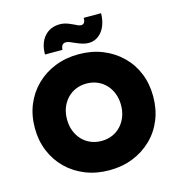

<svg xmlns="http://www.w3.org/2000/svg" viewBox="-131 -1038 1087 1164"><g transform="rotate(-15 412.5 -456.5)"><path d="M41 -354Q41 -434 68.5 -500Q96 -566 146 -615Q196 -664 264 -691Q332 -718 413 -718Q494 -718 561.5 -691Q629 -664 679.5 -615Q730 -566 757 -500Q784 -434 784 -355Q784 -275 757 -208.5Q730 -142 679.5 -93Q629 -44 561.5 -17Q494 10 413 10Q332 10 264 -17Q196 -44 146 -93Q96 -142 68.5 -208.5Q41 -275 41 -354ZM582 -354Q582 -393 569.5 -426Q557 -459 534 -483.5Q511 -508 480 -521Q449 -534 413 -534Q376 -534 345 -521Q314 -508 291 -483.5Q268 -459 255.5 -426.5Q243 -394 243 -354Q243 -315 255.5 -282Q268 -249 291 -224.5Q314 -200 345 -187Q376 -174 413 -174Q449 -174 480 -187Q511 -200 534 -224.5Q557 -249 569.5 -282Q582 -315 582 -354ZM410 -790Q391 -799 379 -803.5Q367 -808 357 -808Q342 -808 334 -797.5Q326 -787 326 -769H216Q216 -840 252.5 -881.5Q289 -923 350 -923Q366 -923 382.5 -919Q399 -915 429 -901Q446 -892 456 -888Q466 -884 475 -884Q488 -884 494.5 -895Q501 -906 500 -923H609Q609 -880 594.5 -844.5Q580 -809 553 -788.5Q526 -768 491 -768Q473 -768 454 -773.5Q435 -779 410 -790Z"/></g></svg>

Font: Mach ExtraBold
Style: Regular
Weight: 800
Version: Version 1.002